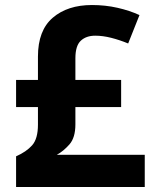

<svg xmlns="http://www.w3.org/2000/svg" viewBox="-20 -744 621 764"><path d="M346 -724Q399 -724 447.5 -713Q496 -702 535 -684L490 -571Q456 -585 422.5 -593.5Q389 -602 359 -602Q323 -602 301.5 -582Q280 -562 280 -512V-426H462V-318H280V-249Q280 -196 256 -169Q232 -142 206 -128H556V0H44V-122Q85 -140 108 -166Q131 -192 131 -248V-318H44V-426H131V-519Q131 -623 190 -673.5Q249 -724 346 -724Z"/></svg>

Font: Noto Sans Cherokee
Style: Bold
Weight: 700
Designer: Monotype Design Team
Foundry: Monotype Imaging Inc.
Version: Version 2.001; ttfautohint (v1.8.4.7-5d5b)